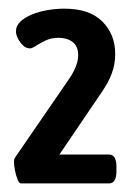

<svg xmlns="http://www.w3.org/2000/svg" viewBox="-20 -721 320 448"><path d="M28.8 -293Q24.7 -293 21 -302.2Q17.2 -311.4 14.9 -323.5Q12.6 -335.6 12.6 -343.7Q12.6 -349.4 14.4 -352.3L139.9 -534.9Q148 -546.4 152.9 -556.5Q157.8 -566.6 160.1 -575.2Q162.4 -583.9 162.4 -592.5Q162.4 -613.2 149.4 -623Q136.5 -632.8 116.9 -632.8Q99.6 -632.8 86.4 -626.5Q73.1 -620.2 63.9 -614.1Q54.7 -608.1 50.1 -608.1Q40.9 -608.1 33.7 -615Q26.5 -621.9 21.9 -631.1Q17.2 -640.3 17.2 -647.8Q17.2 -660.5 27.3 -670.3Q37.4 -680.1 54.1 -687Q70.8 -693.9 90.7 -697.3Q110.6 -700.8 130.1 -700.8Q188.9 -700.8 218.8 -670.8Q248.8 -640.9 248.8 -595.4Q248.8 -583.3 246.8 -571.8Q244.8 -560.3 240.7 -549.3Q236.7 -538.4 230.9 -528Q225.2 -517.6 218.3 -507.3L118.6 -360.4H234.4Q251.7 -360.4 251.7 -331.6V-321.8Q251.7 -293 234.4 -293Z"/></svg>

Font: Asap Condensed VF Beta
Style: Regular
Weight: 400
Designer: Pablo Cosgaya
Foundry: Omnibus-Type
Version: Version 1.008